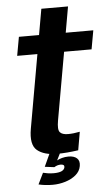

<svg xmlns="http://www.w3.org/2000/svg" viewBox="-59 -765 557 964"><g transform="rotate(-5 219.0 -283.0)"><path d="M203.5 7Q136.5 7 102.2 -21.8Q68 -50.5 82 -130L147.5 -500.5H45.5L62.5 -595H164L187 -725.5H321.5L298.5 -595H437.5L420.5 -500.5H282L221.5 -159Q213.5 -114 225 -100.5Q236.5 -87 266 -87Q292.5 -87 325.5 -93.5L309.5 -1.5Q250.5 7 203.5 7ZM167 160Q129.5 160 96 152L123.5 95.5Q132.5 98 146.8 100.2Q161 102.5 177 102.5Q228 102.5 233 77.5Q235.5 62.5 215.5 62.5Q198 62.5 183 72.5L135 66.5L165.5 0H219.5L199.5 40Q210 34 225.2 29.8Q240.5 25.5 258 25.5Q286 25.5 300.5 38.8Q315 52 310.5 78Q306 104.5 284 122.8Q262 141 230.8 150.5Q199.5 160 167 160Z"/></g></svg>

Font: Anybody SemiBold
Style: Italic
Weight: 600
Italic angle: -10°
Designer: Tyler Finck
Foundry: Etcetera Type Company
Version: Version 1.010; ttfautohint (v1.8.3) -l 8 -r 50 -G 200 -x 14 